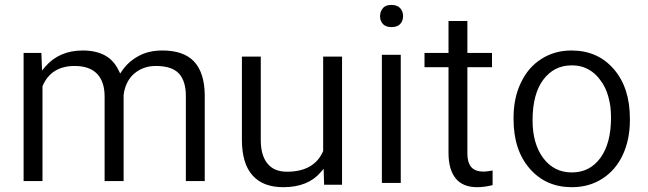

<svg xmlns="http://www.w3.org/2000/svg" viewBox="-20 -764 2679 794"><path d="M77.6 -545.1V-15.1H155.7V-405.5V-407.1L156.2 -408.6C179.8 -463.5 224.2 -491.2 288.7 -491.2C329.5 -491.2 360.2 -480.6 381.4 -458.9C402 -437.3 412.6 -406 412.6 -364.7V-15.1H491.2V-369.3V-369.8V-370.3C493.2 -388.4 497.7 -405 504.8 -419.6C511.8 -434.3 521.4 -447.4 533.5 -458.4C541.6 -465.5 550.6 -471.5 560.2 -476.6C569.8 -481.6 579.8 -485.1 590.4 -487.7C601 -490.2 612.6 -491.2 624.7 -491.2C669 -491.2 700.8 -480.6 719.9 -459.9C739 -439.3 748.6 -408.1 748.6 -367.3V-15.1H826.7V-372.8C825.7 -434.3 810.6 -480.1 781.9 -510.3C753.1 -540.1 709.8 -555.2 651.9 -555.2C613.6 -555.2 580.4 -547.6 552.6 -532C538.5 -524.4 525.9 -515.4 514.4 -505.3C502.8 -494.7 492.7 -483.1 484.1 -470.5L477.1 -459.9L471 -472C457.9 -499.7 439.3 -520.9 414.6 -534.5C389.9 -548.1 359.2 -555.2 322.4 -555.2C256.9 -555.2 205 -532.5 166.2 -487.2L154.2 -472.5L153.1 -491.7L151.1 -545.1Z M1318.4 -66 1318.9 -46.9 1320.4 0H1394.5V-530H1316.4V-141.1V-139.5L1315.9 -138C1291.2 -82.1 1241.3 -53.9 1166.8 -53.9C1131 -53.9 1104.3 -65 1086.1 -87.7C1067.5 -110.3 1058.4 -142.6 1058.4 -185.4V-530H980.4V-182.9C980.9 -118.9 995.5 -70.5 1024.7 -38.3C1053.4 -6 1095.7 10.1 1151.6 10.1C1219.6 10.1 1271 -10.6 1305.8 -51.4Z M1637.3 -537.5H1559.2V-7.6H1637.3ZM1554.7 -679.1C1556.7 -673.6 1559.7 -669 1563.7 -664.5C1567.3 -660.5 1572.3 -657.4 1578.3 -655.4C1583.9 -652.9 1590.9 -651.9 1599 -651.9C1614.6 -651.9 1626.7 -655.9 1634.8 -664.5C1642.8 -673 1646.9 -684.1 1646.9 -697.2C1646.9 -710.3 1642.8 -721.4 1634.8 -730.5C1626.7 -739 1614.6 -743.6 1599 -743.6C1590.9 -743.6 1583.9 -742.6 1578.3 -740.6C1572.3 -738 1567.3 -735 1563.7 -730.5C1561.7 -728 1560.2 -725.9 1558.7 -723.4C1557.2 -720.9 1555.7 -718.4 1554.7 -715.9C1553.7 -712.8 1553.1 -709.8 1552.6 -706.8C1552.1 -703.8 1551.6 -700.8 1551.6 -697.2C1551.6 -690.7 1552.6 -684.6 1554.7 -679.1Z M1834.8 -677.1V-552.6V-545.1H1827.2H1735.5V-486.1H1827.2H1834.8V-478.6V-131.5C1834.8 -85.6 1844.8 -50.4 1864.5 -26.2C1884.1 -2 1913.9 10.1 1953.1 10.1C1973.8 10.1 1995 7.1 2017.1 1.5V-58.9C2002 -55.9 1989.9 -54.4 1980.4 -54.4C1956.2 -54.4 1938.5 -61 1928 -74.1C1917.9 -86.6 1912.8 -105.3 1912.8 -130V-478.6V-486.1H1920.4H2014.6V-545.1H1920.4H1912.8V-552.6V-677.1Z M2103.8 -271C2103.8 -185.9 2125.9 -117.9 2170.8 -66.5C2215.1 -15.6 2273 10.1 2344.6 10.1C2392.4 10.1 2434.3 -1.5 2471 -25.2C2507.3 -48.4 2535.5 -81.1 2555.2 -122.9C2574.8 -165.2 2584.9 -213.1 2584.9 -266.5V-273C2584.9 -358.7 2562.7 -427.2 2517.9 -478.6C2495.7 -504.3 2470 -523.4 2441.3 -536C2412.6 -548.6 2379.8 -555.2 2343.6 -555.2C2296.7 -555.2 2255.4 -543.6 2219.1 -520.4C2201 -508.8 2184.9 -495.2 2170.8 -479.1C2156.7 -462.5 2144.6 -443.8 2134.5 -422.7C2123.9 -401 2116.4 -378.3 2111.3 -354.2C2106.3 -330 2103.8 -304.3 2103.8 -277.6ZM2226.2 -433.8C2255.9 -473.6 2295.2 -493.7 2343.6 -493.7C2360.2 -493.7 2375.3 -491.7 2389.9 -487.2C2404 -482.6 2417.1 -475.6 2429.7 -466.5C2441.8 -457.4 2452.9 -446.3 2462.5 -432.7C2470 -423.2 2476.6 -412.6 2482.1 -401C2487.7 -389.4 2492.2 -376.8 2495.7 -364.2C2499.2 -351.1 2502.3 -337.5 2504.3 -322.9C2505.8 -308.3 2506.8 -293.2 2506.8 -277.6C2506.8 -206.5 2492.2 -151.6 2463.5 -111.8C2433.8 -71 2394.5 -50.9 2344.6 -50.9C2319.9 -50.9 2297.7 -55.9 2278.1 -66C2257.9 -76.1 2240.8 -91.2 2226.2 -110.8C2197 -150.1 2182.4 -202 2182.4 -266.5C2182.4 -338.5 2197 -394.5 2226.2 -433.8Z"/></svg>

Font: Vazir FD Light
Style: Regular
Weight: 300
Foundry: DejaVu fonts team - Redesigned by Saber Rastikerdar
Version: Version 21.10;October 20, 2019;FontCreator 12.0.0.2547 64-bi